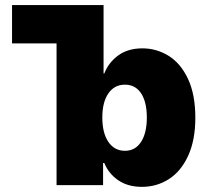

<svg xmlns="http://www.w3.org/2000/svg" viewBox="-20 -727 819 754"><path d="M202.1 -556.6H27.3V-707H386.7V-438.5H389.6Q406.2 -481.4 444.3 -509.3Q482.4 -537.1 539.1 -537.1Q594.7 -537.1 642.1 -507.8Q689.5 -478.5 718.3 -417.2Q747.1 -356 747.1 -264.6Q747.1 -176.8 719 -115.5Q690.9 -54.2 643.3 -23.7Q595.7 6.8 537.1 6.8Q482.4 6.8 444.6 -19Q406.7 -44.9 389.6 -86.9H384.8V0H202.1ZM470.7 -134.8Q511.2 -134.8 533.9 -169.7Q556.6 -204.6 556.6 -265.6Q556.6 -326.2 534.2 -360.4Q511.7 -394.5 470.7 -394.5Q429.2 -394.5 405.5 -360.1Q381.8 -325.7 381.8 -265.6Q381.8 -205.1 405.5 -169.9Q429.2 -134.8 470.7 -134.8Z"/></svg>

Font: Pretendard Std Black
Style: Regular
Weight: 900
Designer: Base glyphs from Inter by Rasmus Andersson; Hangeul glyphs from Noto Sans CJK(Source Han Sans) by Jang Soo-young and Kan
Foundry: Kil Hyung-jin
Version: Version 1.309